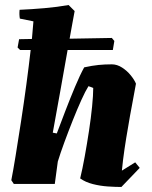

<svg xmlns="http://www.w3.org/2000/svg" viewBox="-20 -732 603 764"><path d="M463 12Q440 12 409.5 10Q379 8 349.5 0.5Q320 -7 299 -22Q308 -59 317 -108.5Q326 -158 334 -210.5Q342 -263 346.5 -308.5Q351 -354 351 -382Q342 -386 332 -389Q320 -370 303.5 -333.5Q287 -297 269.5 -253Q252 -209 236 -165.5Q220 -122 210 -89L198 0H35L25 -15Q32 -50 42 -111.5Q52 -173 63.5 -247.5Q75 -322 85 -396.5Q95 -471 102 -533H60L50 -543L56 -576Q80 -576 107 -577Q111 -622 113 -647L59 -658Q56 -675 58 -693Q105 -695 156.5 -699.5Q208 -704 253 -712L277 -688Q272 -661 267 -633.5Q262 -606 257 -578Q343 -580 425 -581L435 -569L429 -533H249Q234 -450 219.5 -367Q205 -284 190 -204L206 -201Q221 -241 240 -290.5Q259 -340 278.5 -386.5Q298 -433 315 -464Q347 -471 372 -473.5Q397 -476 425 -476Q446 -476 466 -463Q486 -450 500.5 -432Q515 -414 521 -399Q514 -359 505.5 -315Q497 -271 490 -228Q482 -183 475.5 -139Q469 -95 465 -53L518 -86L536 -64Z"/></svg>

Font: Labrada ExtraBold
Style: Italic
Weight: 800
Italic angle: -7°
Designer: Mercedes Jáuregui
Foundry: Omnibus-Type Team
Version: Version 1.000; ttfautohint (v1.8.4.7-5d5b)